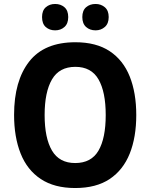

<svg xmlns="http://www.w3.org/2000/svg" viewBox="-20 -938 758 968"><path d="M667 -358Q667 -246 634 -163.5Q601 -81 533 -35.5Q465 10 359 10Q254 10 185.5 -35.5Q117 -81 84 -164Q51 -247 51 -359Q51 -530 127 -627.5Q203 -725 360 -725Q465 -725 533 -680Q601 -635 634 -552.5Q667 -470 667 -358ZM205 -358Q205 -242 242 -179Q279 -116 359 -116Q440 -116 476.5 -178.5Q513 -241 513 -358Q513 -475 476.5 -538Q440 -601 360 -601Q279 -601 242 -537.5Q205 -474 205 -358ZM192 -852Q192 -885 211 -901.5Q230 -918 258 -918Q286 -918 305 -901.5Q324 -885 324 -852Q324 -819 305 -802Q286 -785 258 -785Q230 -785 211 -801.5Q192 -818 192 -852ZM395 -852Q395 -885 414 -901.5Q433 -918 462 -918Q489 -918 508.5 -901.5Q528 -885 528 -852Q528 -819 508.5 -802Q489 -785 462 -785Q433 -785 414 -802Q395 -819 395 -852Z"/></svg>

Font: Noto Sans Lao UI SemCond
Style: Bold
Weight: 700
Width: 4
Designer: Monotype Design Team
Foundry: Monotype Imaging Inc.
Version: Version 2.000; ttfautohint (v1.8.4.7-5d5b)